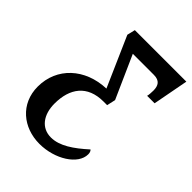

<svg xmlns="http://www.w3.org/2000/svg" viewBox="-208 -822 941 941"><g transform="rotate(45 263.0 -351.5)"><path d="M232 11C340 11 438 -52 438 -122C438 -134 435 -141 429 -147C367 -91 309 -51 250 -51C184 -51 145 -104 145 -181C145 -287 196 -358 308 -358H333L343 -403L244 -625H390C430 -625 443 -603 443 -569C443 -560 442 -536 439 -529H491L526 -714H169L159 -672L273 -413C130 -408 28 -314 28 -182C28 -63 120 11 232 11Z"/></g></svg>

Font: Noto Serif Condensed Semi
Style: Italic
Weight: 600
Width: 3
Italic angle: -12°
Designer: Monotype Design Team
Foundry: Monotype Imaging Inc.
Version: Version 1.901